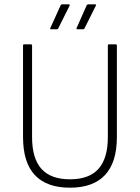

<svg xmlns="http://www.w3.org/2000/svg" viewBox="-20 -861 649 892"><path d="M305 11Q197 11 142 -47.5Q87 -106 87 -225V-650Q87 -655 92 -655H123Q129 -655 129 -650V-224Q129 -125 172.5 -76.5Q216 -28 305 -28Q394 -28 437.5 -76.5Q481 -125 481 -224V-650Q481 -655 486 -655H517Q523 -655 523 -650V-224Q523 -107 468 -48Q413 11 305 11ZM340 -725Q333 -725 336 -731L383 -837Q386 -841 391 -841H422Q425 -841 426 -839Q427 -837 425 -834L373 -730Q371 -725 365 -725ZM217 -725Q211 -725 214 -731L262 -837Q264 -841 269 -841H300Q303 -841 303.5 -839Q304 -837 303 -834L251 -730Q249 -725 243 -725Z"/></svg>

Font: Sofia Sans Semi Condensed ExtraLight
Style: Regular
Weight: 250
Version: Version 4.100